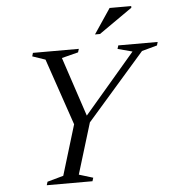

<svg xmlns="http://www.w3.org/2000/svg" viewBox="-58 -925 884 979"><g transform="rotate(-5 384.0 -436.0)"><path d="M636.5 -641 561.5 -661 567 -678.5H768.5L763.5 -661L685 -639.5L388.5 -300L309 -39.5L381 -17.5L375.5 0H141.5L147 -17.5L229.5 -40.5L307.5 -297.5L191 -638.5L125 -661L130 -678.5H365L359.5 -661L275 -639.5L382 -317.5L361 -318.5ZM453.5 -744.5 539.5 -872.5H650V-864L479 -744.5Z"/></g></svg>

Font: Newsreader 28pt
Style: Italic
Weight: 400
Italic angle: -17°
Version: Version 1.003